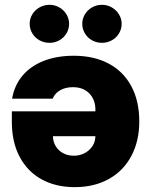

<svg xmlns="http://www.w3.org/2000/svg" viewBox="-20 -772 629 799"><path d="M559.6 -266.6Q559.6 -185.1 526.6 -123Q493.7 -61 432.9 -27.1Q372.1 6.8 291 6.8Q212.4 6.8 153.3 -25.6Q94.2 -58.1 61.8 -119.4Q29.3 -180.7 29.3 -264.6V-308.6H377V-315.4Q377 -356.9 351.8 -383.1Q326.7 -409.2 283.2 -409.2Q252.9 -409.2 230.5 -396.5Q208 -383.8 199.2 -361.3H30.3Q39.6 -416 73 -456.3Q106.4 -496.6 161.1 -518.3Q215.8 -540 287.1 -540Q371.1 -540 432.4 -507.3Q493.7 -474.6 526.6 -413.1Q559.6 -351.6 559.6 -266.6ZM287.1 -124Q311.5 -124 331.8 -134.5Q352.1 -145 364.3 -163.3Q376.5 -181.6 377 -205.1H200.2Q200.7 -181.6 212.2 -163.1Q223.6 -144.5 243.2 -134.3Q262.7 -124 287.1 -124ZM103.5 -672.9Q103.5 -694.3 114.5 -712.4Q125.5 -730.5 144.5 -741.2Q163.6 -752 186.5 -752Q208 -752 226.8 -741.2Q245.6 -730.5 256.6 -712.2Q267.6 -693.8 267.6 -672.9Q267.6 -651.4 256.6 -633.1Q245.6 -614.7 226.8 -604.2Q208 -593.8 186.5 -593.8Q163.6 -593.8 144.5 -604.2Q125.5 -614.7 114.5 -633.1Q103.5 -651.4 103.5 -672.9ZM322.3 -672.9Q322.3 -693.8 333.3 -712.2Q344.2 -730.5 363 -741.2Q381.8 -752 404.3 -752Q426.3 -752 445.1 -741.2Q463.9 -730.5 475.1 -712.2Q486.3 -693.8 486.3 -672.9Q486.3 -651.4 475.3 -633.1Q464.4 -614.7 445.3 -604.2Q426.3 -593.8 404.3 -593.8Q381.8 -593.8 363 -604.2Q344.2 -614.7 333.3 -633.1Q322.3 -651.4 322.3 -672.9Z"/></svg>

Font: Pretendard GOV Black
Style: Regular
Weight: 900
Designer: Base glyphs from Inter by Rasmus Andersson; Hangeul glyphs from Noto Sans CJK(Source Han Sans) by Jang Soo-young and Kan
Foundry: Kil Hyung-jin
Version: Version 1.309